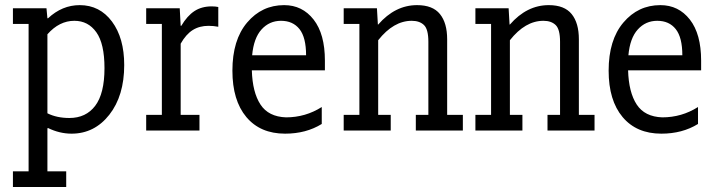

<svg xmlns="http://www.w3.org/2000/svg" viewBox="-20 -514 2818 756"><path d="M163 -481.5 166.7 -442H169.1Q224.7 -493.8 293.8 -493.8Q372.8 -493.8 421 -429Q469.1 -364.2 469.1 -258Q469.1 -137 410.5 -62.3Q351.9 12.3 261.7 12.3Q214.8 12.3 169.1 -9.9L166.7 -8.6V160.5H240.7V222.2H30.9V160.5H92.6V-419.8H30.9V-481.5ZM166.7 -67.9Q203.7 -49.4 253.1 -49.4Q318.5 -49.4 354.9 -97.5Q391.4 -145.7 391.4 -245.7Q391.4 -342 359.3 -387Q327.2 -432.1 272.8 -432.1Q213.6 -432.1 166.7 -379Z M555.6 -61.7H617.3V-419.8H555.6V-481.5H687.7L691.4 -412.3H693.8Q717.3 -451.9 745.7 -470.4Q774.1 -488.9 813.6 -488.9Q828.4 -488.9 839.5 -486.4V-408.6Q821 -412.3 801.2 -412.3Q765.4 -412.3 738.9 -395.7Q712.3 -379 691.4 -342V-61.7H765.4V0H555.6Z M1246.9 -92.6V-25.9Q1185.2 12.3 1102.5 12.3Q1004.9 12.3 950 -53.1Q895.1 -118.5 895.1 -235.8Q895.1 -356.8 953.1 -425.3Q1011.1 -493.8 1098.8 -493.8Q1170.4 -493.8 1214.8 -437Q1259.3 -380.2 1259.3 -275.3V-237H971.6Q974.1 -150.6 1005.6 -102.5Q1037 -54.3 1106.2 -51.9Q1182.7 -51.9 1246.9 -92.6ZM1185.2 -296.3Q1185.2 -366.7 1159.3 -399.4Q1133.3 -432.1 1086.4 -432.1Q1040.7 -432.1 1009.9 -398.1Q979 -364.2 972.8 -296.3Z M1333.3 -61.7H1395.1V-419.8H1333.3V-481.5H1464.2L1467.9 -417.3H1469.1Q1535.8 -493.8 1622.2 -493.8Q1684 -493.8 1712.3 -458.6Q1740.7 -423.5 1740.7 -359.3V-61.7H1802.5V0H1617.3V-61.7H1666.7V-349.4Q1666.7 -398.8 1649.4 -415.4Q1632.1 -432.1 1601.2 -432.1Q1529.6 -432.1 1469.1 -355.6V-61.7H1518.5V0H1333.3Z M1851.9 -61.7H1913.6V-419.8H1851.9V-481.5H1982.7L1986.4 -417.3H1987.7Q2054.3 -493.8 2140.7 -493.8Q2202.5 -493.8 2230.9 -458.6Q2259.3 -423.5 2259.3 -359.3V-61.7H2321V0H2135.8V-61.7H2185.2V-349.4Q2185.2 -398.8 2167.9 -415.4Q2150.6 -432.1 2119.8 -432.1Q2048.1 -432.1 1987.7 -355.6V-61.7H2037V0H1851.9Z M2728.4 -92.6V-25.9Q2666.7 12.3 2584 12.3Q2486.4 12.3 2431.5 -53.1Q2376.5 -118.5 2376.5 -235.8Q2376.5 -356.8 2434.6 -425.3Q2492.6 -493.8 2580.2 -493.8Q2651.9 -493.8 2696.3 -437Q2740.7 -380.2 2740.7 -275.3V-237H2453.1Q2455.6 -150.6 2487 -102.5Q2518.5 -54.3 2587.7 -51.9Q2664.2 -51.9 2728.4 -92.6ZM2666.7 -296.3Q2666.7 -366.7 2640.7 -399.4Q2614.8 -432.1 2567.9 -432.1Q2522.2 -432.1 2491.4 -398.1Q2460.5 -364.2 2454.3 -296.3Z"/></svg>

Font: Slabo 27px
Style: Regular
Weight: 400
Version: Version 1.02 Build 003a